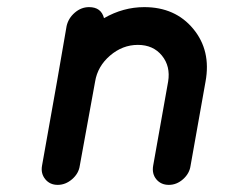

<svg xmlns="http://www.w3.org/2000/svg" viewBox="-20 -520 653 539"><path d="M410 -55 452 -291Q459 -334 434.5 -364Q410 -394 367 -394Q324 -394 289 -364Q254 -334 247 -291L204 -55Q201 -33 182.5 -17Q164 -1 142 -1Q120 -1 107 -17Q94 -33 98 -55L140 -291L167 -447Q172 -469 190 -484.5Q208 -500 230 -500Q264 -500 272 -469Q326 -500 385 -500Q472 -500 522.5 -439Q573 -378 557 -291L515 -55Q512 -33 494 -17Q476 -1 454 -1Q432 -1 419 -16.5Q406 -32 410 -55Z"/></svg>

Font: Quicksand
Style: Bold Italic
Weight: 700
Italic angle: -12°
Designer: Andrew Paglinawan
Foundry: Andrew Paglinawan
Version: 1.002